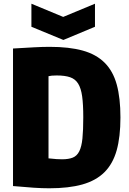

<svg xmlns="http://www.w3.org/2000/svg" viewBox="-20 -1001 694 1033"><path d="M149 -981 320 -910 491 -981V-857L321 -786L149 -857ZM245 12Q207 12 161.5 9Q116 6 50 0V-740Q118 -744 163.5 -746.5Q209 -749 247 -749Q352 -749 424.5 -729Q497 -709 542.5 -664Q588 -619 608 -546.5Q628 -474 628 -369Q628 -264 607.5 -191.5Q587 -119 541.5 -74Q496 -29 423 -8.5Q350 12 245 12ZM314 -144Q349 -144 371.5 -153Q394 -162 406.5 -187Q419 -212 423.5 -256Q428 -300 428 -370Q428 -439 422 -482.5Q416 -526 400.5 -551Q385 -576 357 -585.5Q329 -595 285 -595Q268 -595 258.5 -594Q249 -593 241 -591V-149Q268 -146 284 -145Q300 -144 314 -144Z"/></svg>

Font: Encode Sans Compressed
Style: Black
Weight: 900
Designer: Pablo Impallari, Andres Torresi
Foundry: Pablo Impallari, Andres Torresi
Version: Version 1.000; ttfautohint (v1.00) -l 8 -r 50 -G 200 -x 14 -